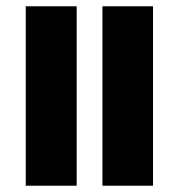

<svg xmlns="http://www.w3.org/2000/svg" viewBox="-20 -591 569 611"><path d="M306 0H467V-571H306ZM62 0H224V-571H62Z"/></svg>

Font: Noto Serif Tamil ExtraCondensed ExtraBold
Style: Regular
Weight: 800
Width: 2
Designer: Indian Type Foundry, Tom Grace, and the Monotype Design Team
Foundry: Monotype Imaging Inc.
Version: Version 2.004